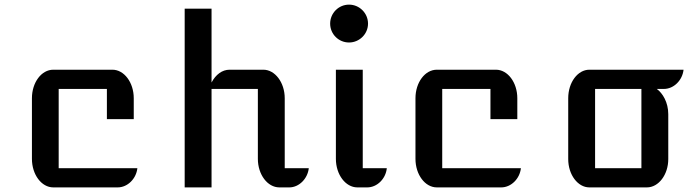

<svg xmlns="http://www.w3.org/2000/svg" viewBox="-20 -814 3039 834"><path d="M118.7 -124C118.7 -55.7 160.2 0 211.4 0H491.2C534.2 0 571.8 -37.6 576.7 -83.5H234.9V-427.7H444.3V-296.4H561V-387.2C561 -456.1 519 -511.2 468.3 -511.2H211.4C160.2 -511.2 118.7 -456.1 118.7 -387.2Z M782.2 0H898.9V-427.7H1100.1V-124C1100.1 -55.7 1142.1 0 1193.4 0H1236.8C1278.8 0 1316.4 -37.6 1321.3 -83.5H1216.8V-387.2C1216.8 -456.1 1174.3 -511.2 1124 -511.2H977.1C945.3 -511.2 917 -490.2 898.9 -455.6V-776.4H782.2Z M1496.1 -629.4C1541 -629.4 1578.6 -666 1578.6 -711.4C1578.6 -756.8 1541.5 -793.9 1496.1 -793.9C1450.7 -793.9 1414.1 -756.8 1414.1 -711.4C1414.1 -666 1450.7 -629.4 1496.1 -629.4ZM1439 -124C1439 -55.7 1481 0 1532.2 0H1575.2C1618.2 0 1655.8 -37.6 1660.2 -83.5H1555.7V-511.2H1439Z M1784.7 -124C1784.7 -55.7 1826.2 0 1877.4 0H2157.2C2200.2 0 2237.8 -37.6 2242.7 -83.5H1900.9V-427.7H2110.4V-296.4H2227.1V-387.2C2227.1 -456.1 2185.1 -511.2 2134.3 -511.2H1877.4C1826.2 -511.2 1784.7 -456.1 1784.7 -387.2Z M2448.2 -123C2448.2 -55.2 2489.7 0 2540 0H2790C2840.8 0 2882.8 -55.2 2882.8 -123V-317.9C2882.8 -369.6 2858.4 -409.2 2833 -427.7H2863.8C2906.7 -427.7 2944.3 -465.3 2949.2 -511.2H2540C2489.7 -511.2 2448.2 -456.5 2448.2 -387.2ZM2564.9 -83.5V-427.7H2766.1V-83.5Z"/></svg>

Font: Atomic Age
Style: Regular
Weight: 400
Designer: James Grieshaber
Foundry: James Grieshaber
Version: Version 1.002